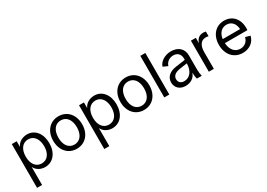

<svg xmlns="http://www.w3.org/2000/svg" viewBox="7 -1671 3964 2849"><g transform="rotate(-30 1988.5 -247.0)"><path d="M67 218H153V-91C182 -28 249 12 329 12C464 12 557 -101 557 -266C557 -431 466 -544 333 -544C250 -544 180 -502 151 -435V-532H67ZM311 -60C214 -60 153 -140 153 -266C153 -392 214 -472 311 -472C407 -472 468 -391 468 -264C468 -139 407 -60 311 -60Z M871 12C1018 12 1119 -101 1119 -266C1119 -431 1018 -544 871 -544C724 -544 623 -431 623 -266C623 -101 724 12 871 12ZM871 -60C774 -60 713 -140 713 -267C713 -394 774 -474 871 -474C968 -474 1029 -394 1029 -267C1029 -140 968 -60 871 -60Z M1219 218H1305V-91C1334 -28 1401 12 1481 12C1616 12 1709 -101 1709 -266C1709 -431 1618 -544 1485 -544C1402 -544 1332 -502 1303 -435V-532H1219ZM1463 -60C1366 -60 1305 -140 1305 -266C1305 -392 1366 -472 1463 -472C1559 -472 1620 -391 1620 -264C1620 -139 1559 -60 1463 -60Z M2023 12C2170 12 2271 -101 2271 -266C2271 -431 2170 -544 2023 -544C1876 -544 1775 -431 1775 -266C1775 -101 1876 12 2023 12ZM2023 -60C1926 -60 1865 -140 1865 -267C1865 -394 1926 -474 2023 -474C2120 -474 2181 -394 2181 -267C2181 -140 2120 -60 2023 -60Z M2373 0H2459V-712H2373Z M2735 12C2823 12 2893 -33 2917 -111C2919 -58 2923 -27 2932 0H3015C3006 -37 3001 -76 3001 -125V-358C3001 -475 2919 -544 2798 -544C2691 -544 2601 -484 2578 -408L2658 -372C2674 -430 2727 -474 2798 -474C2870 -474 2915 -429 2915 -353V-331L2751 -308C2630 -291 2571 -224 2571 -140C2571 -50 2638 12 2735 12ZM2659 -146C2659 -191 2687 -239 2795 -254L2915 -271C2914 -140 2847 -60 2751 -60C2695 -60 2659 -93 2659 -146Z M3136 0H3222V-285C3222 -400 3268 -464 3350 -464C3364 -464 3379 -462 3396 -458V-538C3381 -542 3367 -544 3352 -544C3286 -544 3238 -506 3220 -437V-532H3136Z M3716 12C3828 12 3916 -50 3940 -154L3858 -176C3843 -106 3788 -60 3715 -60C3622 -60 3561 -132 3554 -248H3940C3956 -428 3857 -544 3708 -544C3563 -544 3464 -432 3464 -268C3464 -102 3566 12 3716 12ZM3556 -316C3569 -413 3626 -474 3710 -474C3793 -474 3849 -413 3854 -316Z"/></g></svg>

Font: Ronzino
Style: Regular
Weight: 400
Designer: Nunzio Mazzaferro
Foundry: Collletttivo
Version: Version 1.000;Glyphs 3.3 (3337)